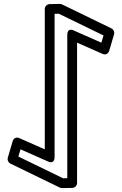

<svg xmlns="http://www.w3.org/2000/svg" viewBox="-20 -949 622 980"><path d="M323.4 -769.6V-39.5L301.9 -39.1L73.7 -149.9L84.6 -186.8L223.5 -125.5C223.5 -125.5 258.6 -105.5 258.6 -148.4V-878.5L280.1 -878.9L508.3 -768.1L497.4 -731.2L358.5 -792.5C358.5 -792.5 323.4 -812.5 323.4 -769.6ZM373.4 -731.3 503.3 -674C523.7 -665 534.5 -680.1 537.4 -689.8L562.3 -774.3C565.4 -785 560.4 -798.4 549.2 -803.9L296.6 -926.5C293.3 -928.1 289.2 -929 285.3 -929L233.2 -928.1C221.4 -927.9 208.6 -917.5 208.6 -903.1V-186.7L78.7 -244C58.3 -253 47.5 -237.9 44.6 -228.2L19.7 -143.7C16.6 -133 21.6 -119.6 32.8 -114.1L285.4 8.5C288.7 10.1 292.8 11 296.7 11L348.8 10.1C360.6 9.9 373.4 -0.5 373.4 -14.9Z"/></svg>

Font: Stormning Aesir
Style: Light
Weight: 400
Designer: Robert Jablonski, Mew Too
Foundry: Cannot Into Space Fonts
Version: Version 0.90